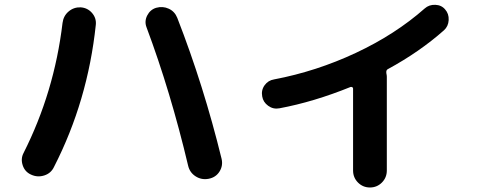

<svg xmlns="http://www.w3.org/2000/svg" viewBox="-20 -748 2040 817"><path d="M780.3 -43.9Q706.1 -357.4 603.5 -631.8Q593.8 -657.2 606.4 -682.1Q619.1 -707 644.5 -714.8Q672.9 -722.7 698.2 -710.9Q723.6 -699.2 734.4 -671.9Q846.7 -383.8 922.9 -72.3Q929.7 -43 914.1 -18.1Q898.4 6.8 868.2 12.7Q837.9 18.6 812.5 2.4Q787.1 -13.7 780.3 -43.9ZM112.3 -4.9Q85.9 -16.6 76.7 -44.4Q67.4 -72.3 80.1 -96.7Q210.9 -355.5 246.1 -650.4Q250 -680.7 272 -699.2Q293.9 -717.8 323.2 -716.8Q352.5 -714.8 371.6 -692.9Q390.6 -670.9 387.7 -642.6Q353.5 -318.4 210 -38.1Q197.3 -10.7 168.5 -1.5Q139.6 7.8 112.3 -4.9Z M1168.9 -287.1Q1142.6 -282.2 1121.1 -297.9Q1099.6 -313.5 1095.7 -337.9Q1090.8 -364.3 1106 -385.3Q1121.1 -406.2 1146.5 -410.2Q1326.2 -444.3 1494.1 -522.9Q1662.1 -601.6 1787.1 -711.9Q1805.7 -728.5 1832 -727.5Q1858.4 -726.6 1874 -708Q1890.6 -689.5 1889.2 -662.6Q1887.7 -635.7 1869.1 -619.1Q1765.6 -527.3 1630.9 -454.1Q1622.1 -450.2 1624 -436.5Q1626 -426.8 1626 -421.9V-22.5Q1626 7.8 1605 28.8Q1584 49.8 1554.2 49.8Q1524.4 49.8 1503.4 28.8Q1482.4 7.8 1482.4 -22.5V-371.1Q1482.4 -375 1479 -377Q1475.6 -378.9 1471.7 -377.9Q1315.4 -314.5 1168.9 -287.1Z"/></svg>

Font: Rounded-X Mgen+ 1mn bold
Style: Bold
Weight: 700
Designer: [Source Han Sans]
Ryoko NISHIZUKA  (kana & ideographs); Paul D. Hunt (Latin, Greek & Cyrillic); Wenlong ZHANG  (bopomofo
Version: Version 1.059.20150602